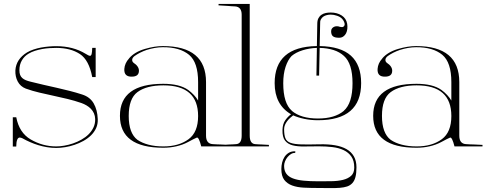

<svg xmlns="http://www.w3.org/2000/svg" viewBox="-20 -751 2485 981"><path d="M468.8 -357.4H451.2Q434.6 -444.3 388.7 -474.6Q340.8 -506.3 267.1 -506.3Q251 -506.3 232.4 -505.1Q213.9 -503.9 195.3 -500.5Q176.8 -497.1 158.9 -491.5Q141.1 -485.8 126.5 -477.1Q104.5 -464.4 91.8 -442.6Q79.1 -420.9 79.1 -392.1Q79.1 -377.9 82.8 -368.4Q86.4 -358.9 93.8 -352.3Q101.1 -345.7 111.8 -341.3Q122.6 -336.9 136.7 -333.5Q169.4 -325.2 202.9 -317.6Q236.3 -310.1 269.8 -302.5Q303.2 -294.9 335.9 -286.6Q368.7 -278.3 399.9 -268.1Q439.9 -255.4 458.7 -222.7Q477.5 -189.9 479.5 -142.6Q480.5 -117.2 471.2 -96.7Q461.9 -76.2 445.3 -59.8Q428.7 -43.5 406.7 -31.2Q384.8 -19 360.8 -11Q336.9 -2.9 312.7 1Q288.6 4.9 267.6 4.9Q243.2 4.9 220 1Q196.8 -2.9 175.3 -9.5Q153.8 -16.1 134.3 -24.7Q114.7 -33.2 97.2 -43H97.7Q86.9 -48.3 81.1 -48.3Q63.5 -48.3 63 -2.4H45.4V-151.9H63Q78.1 -72.8 136.7 -38.6Q197.8 -2.9 267.6 -2.9Q286.6 -2.9 308.8 -6.8Q331.1 -10.7 353.3 -18.3Q375.5 -25.9 396.2 -37.6Q417 -49.3 432.6 -64.7Q448.2 -80.1 457.5 -99.6Q466.8 -119.1 466.3 -142.6Q465.8 -158.7 460 -171.9Q454.1 -185.1 444.3 -195.1Q434.6 -205.1 422.1 -212.4Q409.7 -219.7 396 -224.6Q360.8 -236.8 325 -245.4Q289.1 -253.9 253.2 -261.7Q217.3 -269.5 181.6 -277.8Q146 -286.1 111.8 -298.3Q84 -309.1 70.6 -334.5Q57.1 -359.9 58.6 -392.1Q62.5 -448.7 117.7 -482.9Q132.3 -491.7 151.1 -498Q169.9 -504.4 189.9 -508.1Q210 -511.7 230 -513.4Q250 -515.1 267.1 -515.1Q353.5 -515.1 417.5 -476.1Q425.3 -471.2 430.9 -468.5Q436.5 -465.8 439.9 -465.8Q445.8 -465.8 448.2 -475.3Q450.7 -484.9 451.2 -506.3H468.8Z M814 -322.8Q897.5 -322.8 941.4 -291.5Q957.5 -279.8 970.7 -265.6Q983.9 -251.5 992.2 -237.3V-331.5Q992.2 -432.1 946.3 -470.7Q898.4 -510.3 812 -509.8Q792 -509.8 770.8 -506.1Q749.5 -502.4 728.5 -495.6Q711.4 -489.7 695.6 -481.7Q679.7 -473.6 667 -464.4Q655.3 -455.1 655.3 -444.8Q655.3 -436 662.1 -430.7H661.6Q689.9 -412.6 689.9 -389.6Q689.9 -359.4 653.3 -359.4Q612.8 -358.4 615.2 -398.9Q616.2 -413.1 622.1 -426.5Q627.9 -439.9 639.6 -452.6H639.2Q667 -485.4 720.2 -501Q770.5 -515.6 812 -515.6Q1032.7 -515.6 1032.7 -331.5V-58.1Q1032.7 -16.6 1066.9 -14.6Q1077.6 -13.7 1087.9 -13.4Q1098.1 -13.2 1109.4 -12.7Q1118.7 -12.2 1130.1 -11.7Q1141.6 -11.2 1151.4 -10.7V-2.9H1008.3Q995.6 -52.2 985.4 -47.9Q970.2 -41.5 940.9 -25.4Q914.6 -11.2 882.1 -3.7Q849.6 3.9 814 3.9Q592.8 3.9 592.8 -159.2Q592.8 -322.8 814 -322.8ZM814.9 -2.9Q893.6 -2.9 943.8 -40Q992.2 -75.7 992.2 -158.2Q992.2 -314.9 814.9 -314.9Q728.5 -314.9 682.1 -280.3Q637.7 -247.1 637.7 -158.7Q637.7 -114.3 648.9 -83.7Q660.2 -53.2 682.1 -36.6Q705.6 -20.5 739 -11.7Q772.5 -2.9 814.9 -2.9Z M1255.9 -58.1Q1255.9 -17.1 1283.2 -14.6Q1292 -13.7 1300.8 -13.4Q1309.6 -13.2 1318.8 -12.7Q1326.2 -12.2 1336.2 -11.7Q1346.2 -11.2 1354 -10.7V-2.9H1116.7V-10.7Q1124.5 -11.2 1134.3 -11.7Q1144 -12.2 1151.4 -12.7Q1160.6 -13.2 1169.4 -13.4Q1178.2 -13.7 1187 -14.6Q1214.8 -16.6 1214.8 -58.1V-675.8Q1214.8 -716.3 1180.7 -718.3Q1171.9 -718.8 1162.8 -719.2Q1153.8 -719.7 1145 -720.7Q1134.3 -721.7 1120.8 -722.2Q1107.4 -722.7 1096.7 -723.6V-731H1255.9Z M1596.7 -364.7 1599.1 -506.3Q1560.1 -504.9 1525.9 -494.1Q1491.7 -483.4 1469.7 -464.8Q1450.7 -444.8 1439 -409.2Q1427.2 -373.5 1427.2 -325.7Q1427.2 -222.7 1471.7 -184.6H1471.2Q1517.6 -145.5 1604.5 -145.5Q1690.4 -145.5 1736.8 -184.6H1736.3Q1781.2 -223.6 1781.2 -325.7Q1781.2 -426.3 1737.3 -465.3Q1715.3 -485.4 1684.1 -495.4Q1652.8 -505.4 1613.3 -506.3Q1612.3 -472.7 1611.8 -435.5Q1611.3 -398.4 1610.4 -364.7ZM1601.1 -629.4Q1601.1 -646.5 1606.9 -657.7Q1612.8 -668.9 1622.6 -675.5Q1632.3 -682.1 1644.5 -684.6Q1656.7 -687 1669.9 -687Q1702.1 -687 1725.6 -672.1Q1749 -657.2 1753.9 -629.4Q1755.9 -616.7 1754.6 -604Q1753.4 -591.3 1748.3 -581.1Q1743.2 -570.8 1734.1 -564.5Q1725.1 -558.1 1712.4 -558.1Q1690.4 -558.1 1681.2 -565.7Q1671.9 -573.2 1671.9 -591.3Q1671.9 -600.1 1676.3 -605.7Q1680.7 -611.3 1687.5 -614.3Q1694.3 -617.2 1702.1 -616.9Q1710 -616.7 1716.8 -613.8Q1729 -610.8 1734.6 -614.5Q1740.2 -618.2 1741 -624.8Q1741.7 -631.3 1738 -639.6Q1734.4 -647.9 1728 -654.8Q1719.2 -664.6 1702.4 -670.4Q1685.5 -676.3 1669.9 -676.3Q1659.7 -676.3 1649.7 -673.8Q1639.6 -671.4 1631.8 -666Q1624 -660.6 1619.4 -651.6Q1614.7 -642.6 1615.7 -628.9L1613.3 -515.6Q1720.7 -513.7 1772.9 -466.6Q1825.2 -419.4 1825.2 -326.2Q1825.2 -136.7 1604.5 -136.7Q1567.9 -136.7 1535.2 -143.6Q1502.4 -150.4 1478 -161.6Q1470.2 -155.8 1462.2 -148.4Q1454.1 -141.1 1447.3 -132.1Q1440.4 -123 1436 -112.8Q1431.6 -102.5 1431.6 -90.8Q1431.6 -61.5 1438 -45.2Q1444.3 -28.8 1463.6 -21.5Q1482.9 -14.2 1519 -13.2Q1555.2 -12.2 1614.3 -13.7Q1656.7 -14.6 1691.4 -8.8Q1726.1 -2.9 1750.5 11Q1774.9 24.9 1788.1 47.9Q1801.3 70.8 1801.3 104Q1801.3 134.3 1796.1 153.6Q1791 172.9 1780.3 184.6Q1769.5 196.3 1753.7 201.7Q1737.8 207 1715.8 208.7Q1693.8 210.4 1666.3 210Q1638.7 209.5 1605 209.5Q1566.9 209.5 1532.7 207.8Q1498.5 206.1 1472.9 196.8Q1447.3 187.5 1432.4 168Q1417.5 148.4 1417.5 112.3Q1417.5 96.2 1421.4 79.8Q1425.3 63.5 1433.8 50.5Q1442.4 37.6 1455.8 29.5Q1469.2 21.5 1488.8 22L1488.3 30.3Q1477.1 29.8 1467 35.9Q1457 42 1449 51.8Q1440.9 61.5 1436.3 73.5Q1431.6 85.4 1431.6 96.2Q1431.6 121.1 1442.9 136.5Q1454.1 151.9 1476.3 160.4Q1498.5 168.9 1531.2 172.1Q1564 175.3 1606.9 175.3Q1641.1 175.3 1673.8 174.8Q1706.5 174.3 1732.4 168Q1758.3 161.6 1774.2 147.2Q1790 132.8 1790 105Q1790 70.3 1775.4 49.1Q1760.7 27.8 1735.8 16.1Q1710.9 4.4 1678.2 0.5Q1645.5 -3.4 1609.4 -3.4Q1569.8 -3.4 1535.4 -2.7Q1501 -2 1475.8 -8.3Q1450.7 -14.6 1436.5 -32.5Q1422.4 -50.3 1423.3 -87.4Q1424.3 -117.7 1437.3 -136.2Q1450.2 -154.8 1466.8 -167H1467.3Q1383.3 -215.8 1383.3 -326.2Q1383.3 -511.7 1597.2 -515.6H1599.1Z M2107.9 -322.8Q2191.4 -322.8 2235.4 -291.5Q2251.5 -279.8 2264.6 -265.6Q2277.8 -251.5 2286.1 -237.3V-331.5Q2286.1 -432.1 2240.2 -470.7Q2192.4 -510.3 2106 -509.8Q2085.9 -509.8 2064.7 -506.1Q2043.5 -502.4 2022.5 -495.6Q2005.4 -489.7 1989.5 -481.7Q1973.6 -473.6 1960.9 -464.4Q1949.2 -455.1 1949.2 -444.8Q1949.2 -436 1956.1 -430.7H1955.6Q1983.9 -412.6 1983.9 -389.6Q1983.9 -359.4 1947.3 -359.4Q1906.7 -358.4 1909.2 -398.9Q1910.2 -413.1 1916 -426.5Q1921.9 -439.9 1933.6 -452.6H1933.1Q1960.9 -485.4 2014.2 -501Q2064.5 -515.6 2106 -515.6Q2326.7 -515.6 2326.7 -331.5V-58.1Q2326.7 -16.6 2360.8 -14.6Q2371.6 -13.7 2381.8 -13.4Q2392.1 -13.2 2403.3 -12.7Q2412.6 -12.2 2424.1 -11.7Q2435.5 -11.2 2445.3 -10.7V-2.9H2302.2Q2289.6 -52.2 2279.3 -47.9Q2264.2 -41.5 2234.9 -25.4Q2208.5 -11.2 2176 -3.7Q2143.6 3.9 2107.9 3.9Q1886.7 3.9 1886.7 -159.2Q1886.7 -322.8 2107.9 -322.8ZM2108.9 -2.9Q2187.5 -2.9 2237.8 -40Q2286.1 -75.7 2286.1 -158.2Q2286.1 -314.9 2108.9 -314.9Q2022.5 -314.9 1976.1 -280.3Q1931.6 -247.1 1931.6 -158.7Q1931.6 -114.3 1942.9 -83.7Q1954.1 -53.2 1976.1 -36.6Q1999.5 -20.5 2033 -11.7Q2066.4 -2.9 2108.9 -2.9Z"/></svg>

Font: Tartlers End
Style: Regular
Weight: 200
Designer: Peter Wiegel
Foundry: Peter Wiegel
Version: Version 1.000 2013 initial release